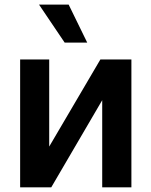

<svg xmlns="http://www.w3.org/2000/svg" viewBox="-20 -799 646 819"><path d="M255.9 -617.2 146.5 -779.3H272.9L352.1 -617.2ZM189.9 -173.8 408.2 -545.4H540.5V0H416V-371.6L198.7 0H65.9V-545.4H189.9Z"/></svg>

Font: Interop SemBd
Style: Regular
Weight: 600
Designer: Rasmus Andersson, Google, Jang Haemin
Foundry: jhaemin
Version: Version 1.007